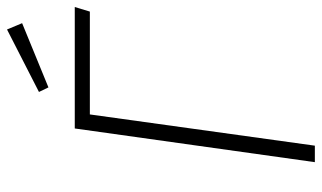

<svg xmlns="http://www.w3.org/2000/svg" viewBox="-205 -712 917 547"><g transform="rotate(-90 253.5 -438.5)"><path d="M507 -684 494 -641H201L112 0H65L161 -684ZM443 -877 461 -834 278 -759 265 -786Z"/></g></svg>

Font: Fira Sans Condensed ExtraLight
Style: Italic
Weight: 275
Width: 3
Italic angle: -8°
Designer: Carrois Corporate & Edenspiekermann AG
Foundry: Carrois Corporate GbR & Edenspiekermann AG
Version: Version 4.203